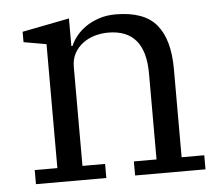

<svg xmlns="http://www.w3.org/2000/svg" viewBox="-43 -577 726 625"><g transform="rotate(-5 319.5 -264.0)"><path d="M50 -46H124V-451L50 -464V-498L204 -528V-438H208Q214 -453 226.5 -469Q239 -485 257.5 -498Q276 -511 301 -519.5Q326 -528 356 -528Q449 -528 489.5 -479.5Q530 -431 530 -334V-46H604V0H374V-46H448V-327Q448 -471 327 -471Q305 -471 283.5 -465Q262 -459 244.5 -446Q227 -433 216.5 -414Q206 -395 206 -369V-46H280V0H50Z"/></g></svg>

Font: IBM Plex Serif
Style: Regular
Weight: 400
Designer: Mike Abbink, Paul van der Laan, Pieter van Rosmalen
Foundry: Bold Monday
Version: Version 3.001